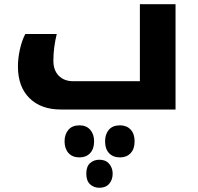

<svg xmlns="http://www.w3.org/2000/svg" viewBox="-20 -519 937 910"><path d="M268 0Q174 0 119.5 -54Q65 -108 65 -204Q65 -243 74.5 -285.5Q84 -328 100 -358H249Q233 -293 233 -231Q233 -186 258.5 -160Q284 -134 328 -134H643V-499H812V0ZM357 227Q323 227 304.5 206Q286 185 286 151Q286 118 304 96.5Q322 75 357 75Q389 75 407.5 96Q426 117 426 151Q426 187 407 207Q388 227 357 227ZM549 227Q516 227 497 207Q478 187 478 151Q478 117 496 96Q514 75 549 75Q580 75 599 95Q618 115 618 151Q618 187 599 207Q580 227 549 227ZM451 371Q425 371 407 354.5Q389 338 389 304Q389 270 407 254Q425 238 451 238Q481 238 497.5 257.5Q514 277 514 304Q514 333 497.5 352Q481 371 451 371Z"/></svg>

Font: Noto Kufi Arabic ExtraBold
Style: Regular
Weight: 800
Designer: Monotype Design Team, David Williams, Khaled Hosny
Foundry: Google LLC
Version: Version 2.109; ttfautohint (v1.8.4.7-5d5b)